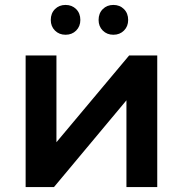

<svg xmlns="http://www.w3.org/2000/svg" viewBox="-20 -759 742 779"><path d="M84 -534H209V-182L504 -534H618V0H493V-352L199 0H84ZM186 -678Q186 -705 203 -722Q220 -739 246 -739Q272 -739 289 -722Q306 -705 306 -678Q306 -652 289 -635Q272 -618 246 -618Q220 -618 203 -635Q186 -652 186 -678ZM380 -678Q380 -705 397 -722Q414 -739 440 -739Q466 -739 483 -722Q500 -705 500 -678Q500 -652 483 -635Q466 -618 440 -618Q414 -618 397 -635Q380 -652 380 -678Z"/></svg>

Font: CMG Sans SemiBold
Style: Regular
Weight: 600
Designer: Julieta Ulanovsky
Foundry: Julieta Ulanovsky
Version: Version 7.200